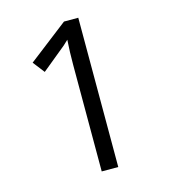

<svg xmlns="http://www.w3.org/2000/svg" viewBox="-107 -800 786 887"><g transform="rotate(-15 286.0 -357.0)"><path d="M349.1 0H270V-508.8Q270 -572.3 273.9 -628.9Q263.7 -618.7 251 -607.4Q238.3 -596.2 134.8 -512.2L91.8 -567.9L280.8 -713.9H349.1Z"/></g></svg>

Font: CAA NEO Sans
Style: Regular
Weight: 400
Version: Version 1.10